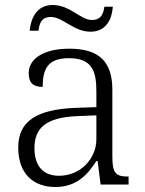

<svg xmlns="http://www.w3.org/2000/svg" viewBox="-20 -739 582 769"><path d="M342 -612C405 -612 428 -661 432 -712H398C394 -685 386 -659 348 -659C302 -659 261 -719 191 -719C127 -719 103 -665 99 -616H134C138 -643 144 -671 184 -671C232 -671 275 -612 342 -612ZM201 10C291 10 333 -44 366 -94H371L383 0H495V-32H491C442 -32 430 -48 430 -112V-379C430 -491 378 -544 258 -544C152 -544 95 -502 95 -446C95 -406 114 -391 151 -391C151 -460 169 -506 256 -506C352 -506 366 -450 366 -372V-310L283 -307C127 -301 53 -254 53 -148C53 -40 117 10 201 10ZM216 -35C148 -35 118 -80 118 -145C118 -224 160 -269 292 -274L366 -277V-181C366 -105 304 -35 216 -35Z"/></svg>

Font: Noto Serif Light
Style: Regular
Weight: 300
Designer: Monotype Design Team
Foundry: Monotype Imaging Inc.
Version: Version 2.013